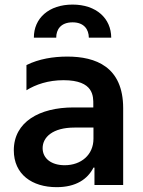

<svg xmlns="http://www.w3.org/2000/svg" viewBox="-20 -796 615 826"><path d="M125.7 -633.9H221.9C221.6 -668 240.8 -699.9 292.3 -699.9C342 -699.9 361.9 -669 362.2 -633.9H458.5C458.1 -717 394.2 -776.3 292.3 -776.3C189.6 -776.3 125.4 -717 125.7 -633.9ZM223.7 9.2C307.2 9.2 357.2 -25.6 382.1 -74.9H386.4V0H509.9V-330.3C509.9 -509.2 391.3 -552.6 269.5 -552.6C209.5 -552.6 147 -542.6 93.8 -516V-407.7C133.5 -432.5 187.5 -451 253.2 -451C384.9 -451 381.4 -380.3 381.4 -345.9V-333.8H296.2C149.5 -333.8 39.4 -271.3 39.4 -149.5C39.4 -45.8 117.9 9.2 223.7 9.2ZM258.2 -85.2C201.7 -85.2 163.4 -113.6 163.4 -158.7C163.4 -205.6 206.7 -247.2 300.1 -247.2H382.1V-199.2C382.1 -130.3 329.5 -85.2 258.2 -85.2Z"/></svg>

Font: TID UI Semi Bold
Style: Regular
Weight: 600
Designer: The TID Project Authors
Foundry: Bakken & Bæck
Version: Version 1.001;hotconv 1.0.109;makeotfexe 2.5.65596